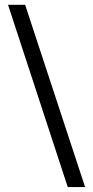

<svg xmlns="http://www.w3.org/2000/svg" viewBox="-20 -743 390 802"><path d="M263 38.5 13.5 -723H85L335.5 38.5Z"/></svg>

Font: Public Sans
Style: Regular
Weight: 400
Designer: The Public Sans project authors (U.S. Web Design System). Libre Franklin designed by Pablo Impallari and Rodrigo Fuenzal
Version: Version 1.008; ttfautohint (v1.8.1) -l 8 -r 50 -G 200 -x 14 